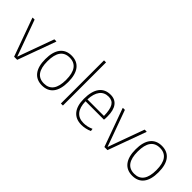

<svg xmlns="http://www.w3.org/2000/svg" viewBox="78 -1671 2543 2543"><g transform="rotate(45 1350.0 -399.5)"><path d="M22 -533V-540H59L223 -88L242 -34H246L265 -88L429 -540H467V-533L273 0H215Z M744 9Q640 9 584.5 -62.5Q529 -134 529 -270Q529 -407 584.5 -478.5Q640 -550 744 -550Q849 -550 904 -478.5Q959 -407 959 -270Q959 -133 904 -62Q849 9 744 9ZM744 -28Q919 -28 919 -270Q919 -513 744 -513Q569 -513 569 -270Q569 -28 744 -28Z M1091 -808H1129V0H1091Z M1483 9Q1376 9 1319 -60Q1262 -129 1262 -259Q1262 -401 1316.5 -475Q1371 -549 1476 -549Q1560 -549 1604.5 -489.5Q1649 -430 1649 -317Q1649 -294 1648.5 -279Q1648 -264 1646 -252H1301Q1303 -141 1350 -84.5Q1397 -28 1486 -28Q1520 -28 1553 -35Q1586 -42 1625 -59L1630 -23Q1597 -8 1557.5 0.5Q1518 9 1483 9ZM1475 -512Q1394 -512 1350 -454.5Q1306 -397 1301 -287H1611Q1609 -406 1577 -459Q1545 -512 1475 -512Z M1713 -533V-540H1750L1914 -88L1933 -34H1937L1956 -88L2120 -540H2158V-533L1964 0H1906Z M2435 9Q2331 9 2275.5 -62.5Q2220 -134 2220 -270Q2220 -407 2275.5 -478.5Q2331 -550 2435 -550Q2540 -550 2595 -478.5Q2650 -407 2650 -270Q2650 -133 2595 -62Q2540 9 2435 9ZM2435 -28Q2610 -28 2610 -270Q2610 -513 2435 -513Q2260 -513 2260 -270Q2260 -28 2435 -28Z"/></g></svg>

Font: Encode Sans Narrow
Style: Thin
Weight: 250
Designer: Pablo Impallari, Andres Torresi
Foundry: Pablo Impallari, Andres Torresi
Version: Version 1.000; ttfautohint (v1.00) -l 8 -r 50 -G 200 -x 14 -